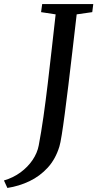

<svg xmlns="http://www.w3.org/2000/svg" viewBox="-110 -763 482 949"><path d="M-73.5 166 -90.5 129Q-44.5 115.5 -8.5 89Q27.5 62.5 51 27.8Q74.5 -7 81.5 -44.5Q93.5 -107.5 104.8 -186.2Q116 -265 126.2 -351.2Q136.5 -437.5 146.2 -524.8Q156 -612 165 -692L93 -703L98.5 -743H351L346 -703L269 -692Q258 -598.5 247.8 -509.5Q237.5 -420.5 228 -342.2Q218.5 -264 210.2 -201.2Q202 -138.5 195.2 -96.5Q188.5 -54.5 183.5 -38.5Q164.5 23.5 125.8 65.8Q87 108 35.8 132.5Q-15.5 157 -73.5 166Z"/></svg>

Font: Merriweather 36pt
Style: Italic
Weight: 400
Italic angle: -7.8°
Version: Version 2.101